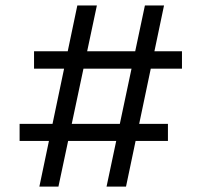

<svg xmlns="http://www.w3.org/2000/svg" viewBox="-20 -694 750 714"><path d="M106.6 -438.7V-503.4H656.7V-438.7ZM376.2 0 518.9 -673.8H590L448.6 0ZM126.4 0 267.6 -673.8H340.3L197.3 0ZM52.9 -169.8V-233.4H604.5V-169.8Z"/></svg>

Font: Hind Variable Light
Style: Regular
Weight: 300
Designer: Manushi Parikh, Satya Rajpurohit
Foundry: Indian Type Foundry
Version: Version 3.000